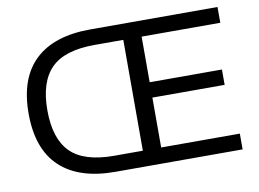

<svg xmlns="http://www.w3.org/2000/svg" viewBox="-73 -777 1198 887"><g transform="rotate(-10 526.0 -334.0)"><path d="M400 0Q230 0 141 -84Q52 -168 52 -334Q52 -500 141 -584Q230 -668 400 -668H997V-594H628V-380H967V-308H628V-74H997V0ZM407 -74H542V-594H407Q266 -594 203 -530.5Q140 -467 140 -334Q140 -201 203 -137.5Q266 -74 407 -74Z"/></g></svg>

Font: Gantari
Style: Regular
Weight: 400
Designer: Anugrah Pasau
Foundry: Lafontype
Version: Version 1.000; ttfautohint (v1.8.3)